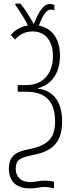

<svg xmlns="http://www.w3.org/2000/svg" viewBox="-20 -863 424 1063"><path d="M258 -841C215 -841 190 -785 167 -730C141 -777 116 -816 93 -843H65V-835C84 -811 122 -749 135 -722C97 -716 65 -699 40 -670L63 -644C86 -670 117 -689 160 -689C229 -689 273 -639 273 -553C273 -451 215 -392 126 -392H78V-355H126C231 -355 285 -302 285 -192C285 -99 246 -59 146 -38C87 -27 29 -12 29 71C29 140 70 180 145 180C182 180 201 172 226 172C242 172 264 176 279 179V143C261 139 242 137 226 137C196 137 176 145 147 145C95 145 67 115 67 71C67 20 94 10 159 -4C249 -22 324 -55 324 -191C324 -297 278 -361 191 -372V-375C267 -395 312 -460 312 -555C312 -646 269 -708 195 -721C213 -766 231 -810 263 -810C268 -810 275 -809 281 -805V-835C274 -839 267 -841 258 -841Z"/></svg>

Font: Noto Sans ExtraCondensed ExtraLight
Style: Regular
Weight: 200
Width: 2
Designer: Monotype Design Team
Foundry: Monotype Imaging Inc.
Version: Version 2.013